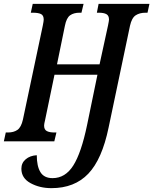

<svg xmlns="http://www.w3.org/2000/svg" viewBox="-38 -734 796 997"><path d="M73 142Q73 112 95.5 93Q118 74 153 72Q153 129 172 160Q191 191 235 191Q301 191 342.5 125.5Q384 60 414 -84L468 -346H245L196 -110Q191 -90 191 -82Q191 -61 205 -53.5Q219 -46 245 -46H255L244 0H-18L-8 -46H3Q33 -46 52.5 -59.5Q72 -73 81 -113L184 -600Q189 -625 189 -632Q189 -654 175 -661Q161 -668 132 -668H122L132 -714H396L385 -668H375Q345 -668 326 -654.5Q307 -641 299 -600L258 -400H479L523 -602Q528 -627 528 -632Q528 -653 514.5 -660.5Q501 -668 475 -668H465L474 -714H738L728 -668H718Q687 -668 666.5 -654.5Q646 -641 637 -600L526 -72Q492 93 420.5 168Q349 243 229 243Q168 243 120.5 217Q73 191 73 142Z"/></svg>

Font: Noto Serif CondSemiBold
Style: Italic
Weight: 600
Width: 3
Italic angle: -12°
Designer: Monotype Design Team
Foundry: Monotype Imaging Inc.
Version: Version 1.001